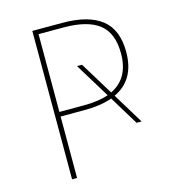

<svg xmlns="http://www.w3.org/2000/svg" viewBox="-103 -766 764 851"><g transform="rotate(-15 279.0 -340.5)"><path d="M401 -309 487 -168H464L383 -301Q330 -282 256 -282H146V0H123V-681H261Q380 -681 440.5 -633.5Q501 -586 501 -484Q501 -355 401 -309ZM372 -319 274 -479H297L390 -327Q477 -369 477 -483Q477 -577 423.5 -618.5Q370 -660 261 -660H146V-303H258Q324 -303 372 -319Z"/></g></svg>

Font: Fira Sans Thin
Style: Regular
Weight: 100
Designer: bBox Type GmbH & Carrois Corporate GbR & Edenspiekermann AG
Foundry: bBox Type GmbH & Carrois Corporate GbR & Edenspiekermann AG
Version: Version 4.301